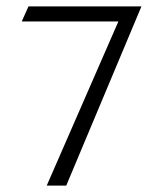

<svg xmlns="http://www.w3.org/2000/svg" viewBox="-20 -590 502 600"><path d="M48 -523H350L126 -10H187L422 -570H69Z"/></svg>

Font: Charger Sport
Style: ExLitExt
Weight: 200
Designer: Jasper
Foundry: Cannot Into Space Fonts
Version: Version 1.1